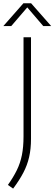

<svg xmlns="http://www.w3.org/2000/svg" viewBox="-49 -964 328 1155"><path d="M30 170.5 -1.5 148.5Q31 103 52 60.2Q73 17.5 82.8 -31.2Q92.5 -80 92.5 -143.5V-740H137.5V-128.5Q137.5 -68 126.2 -19Q115 30 91.2 75.2Q67.5 120.5 30 170.5ZM-29 -807 92 -944.5H138L259 -807H211.5L115 -919.5L18.5 -807Z"/></svg>

Font: Encode Sans XLt
Style: Regular
Weight: 200
Designer: Multiple Designers
Foundry: Impallari Type
Version: Version 3.002; ttfautohint (v1.8.3) -l 8 -r 50 -G 200 -x 14 